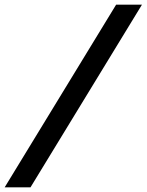

<svg xmlns="http://www.w3.org/2000/svg" viewBox="-65 -720 630 825"><path d="M545 -700 66 85H-45L434 -700Z"/></svg>

Font: Cabin
Style: Medium Italic
Weight: 500
Designer: Pablo Impallari
Foundry: Pablo Impallari. www.impallari.com Igino Marini. www.ikern.com
Version: Version 1.005